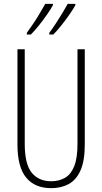

<svg xmlns="http://www.w3.org/2000/svg" viewBox="-20 -971 533 1001"><path d="M422 -218Q422 -132 399.5 -82Q377 -32 337.5 -11Q298 10 247 10Q162 10 116.5 -45Q71 -100 71 -218V-714H109V-221Q109 -115 145.5 -70.5Q182 -26 247 -26Q288 -26 319 -44Q350 -62 367 -104.5Q384 -147 384 -221V-714H422ZM373 -944Q364 -927 344 -898Q324 -869 300.5 -839.5Q277 -810 258 -791H237V-800Q253 -821 272 -850Q291 -879 307.5 -906.5Q324 -934 333 -951H373ZM256 -944Q247 -927 227.5 -898.5Q208 -870 184.5 -840.5Q161 -811 141 -791H120V-800Q137 -823 156 -851.5Q175 -880 190.5 -907Q206 -934 216 -951H256Z"/></svg>

Font: Noto Sans Arabic ExtCond ExtLt
Style: Regular
Weight: 200
Width: 2
Designer: Monotype Design Team, Nadine Chahine, Nizar Qandah and Khaled Hosny
Foundry: Monotype Imaging Inc.
Version: Version 2.012; ttfautohint (v1.8.4.7-5d5b)